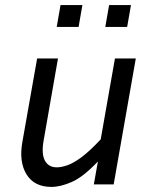

<svg xmlns="http://www.w3.org/2000/svg" viewBox="-20 -725 599 755"><path d="M349 0 365 -90Q307 -29 262.5 -9.5Q218 10 182 10Q115 10 84.5 -39Q54 -88 68 -167L126 -495H208L152 -175Q142 -120 156.5 -93.5Q171 -67 203 -67Q222 -67 246 -75.5Q270 -84 302 -108Q334 -132 376 -177L432 -495H514L427 0ZM289 -619H203L218 -705H304ZM480 -619H394L409 -705H495Z"/></svg>

Font: Inria Sans
Style: Italic
Weight: 400
Italic angle: -10°
Designer: Black Foundry Team
Foundry: Black Foundry
Version: Version 1.2; ttfautohint (v1.8.3)